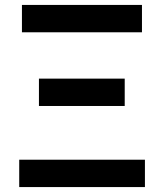

<svg xmlns="http://www.w3.org/2000/svg" viewBox="-20 -759 664 779"><path d="M58 0V-111H568V0ZM138 -329V-440H486V-329ZM69 -628V-739H556V-628Z"/></svg>

Font: Noto Sans KR SemiBold
Style: Regular
Weight: 600
Designer: Ryoko NISHIZUKA  (kana, bopomofo & ideographs); Paul D. Hunt (Latin, Greek & Cyrillic); Sandoll Communications , Soo-you
Foundry: Adobe
Version: Version 2.004-H2;hotconv 1.0.118;makeotfexe 2.5.65603